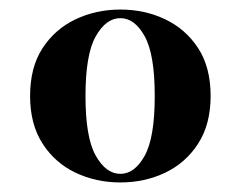

<svg xmlns="http://www.w3.org/2000/svg" viewBox="-20 -742 504 402"><path d="M232 -722Q283 -722 326 -701.5Q369 -681 395 -641Q421 -601 421 -541Q421 -482 395 -441.5Q369 -401 326 -380.5Q283 -360 232 -360Q181 -360 138 -380.5Q95 -401 69 -441.5Q43 -482 43 -541Q43 -601 69 -641Q95 -681 138 -701.5Q181 -722 232 -722ZM232 -704Q202 -704 180.5 -666Q159 -628 159 -541Q159 -454 180.5 -416Q202 -378 232 -378Q262 -378 283 -416Q304 -454 304 -541Q304 -628 283 -666Q262 -704 232 -704Z"/></svg>

Font: Playfair Display SemiBold
Style: Regular
Weight: 600
Designer: Claus Eggers Sørensen
Foundry: Claus Eggers Sørensen
Version: Version 1.203